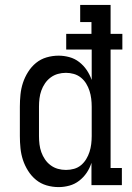

<svg xmlns="http://www.w3.org/2000/svg" viewBox="-20 -755 540 783"><path d="M219 8Q194 8 170 1Q146 -6 127 -21.5Q108 -37 94.5 -58.5Q81 -80 73.5 -103Q66 -126 63.5 -150.5Q61 -175 61 -200V-320Q61 -345 63.5 -369.5Q66 -394 73.5 -417Q81 -440 94.5 -461.5Q108 -483 127 -498.5Q146 -514 170 -521Q194 -528 219 -528Q241 -528 263 -522Q285 -516 303 -502Q321 -488 333.5 -469.5Q346 -451 354 -429V-553H250V-617H353V-665H307V-735H431V-617H479V-553H431V-70H477V0H353V-91Q346 -69 333.5 -50.5Q321 -32 303 -18Q285 -4 263 2Q241 8 219 8ZM249 -62Q249 -62 249 -62Q249 -62 249 -62Q266 -62 282 -66.5Q298 -71 310.5 -81.5Q323 -92 331.5 -106Q340 -120 345 -135.5Q350 -151 352 -167.5Q354 -184 354 -200V-320Q354 -336 352 -352.5Q350 -369 345 -384.5Q340 -400 331.5 -414Q323 -428 310 -438.5Q297 -449 281 -453.5Q265 -458 249 -458Q232 -458 216 -453.5Q200 -449 186.5 -439Q173 -429 163.5 -415Q154 -401 148.5 -385.5Q143 -370 141 -353.5Q139 -337 139 -320V-200Q139 -183 141 -166.5Q143 -150 148.5 -134.5Q154 -119 163.5 -105Q173 -91 186.5 -81Q200 -71 216 -66.5Q232 -62 249 -62Z"/></svg>

Font: Iosevka Slab
Style: Regular
Weight: 400
Monospace: yes
Designer: Belleve Invis
Foundry: Belleve Invis
Version: Version 11.2.4; ttfautohint (v1.8.3)